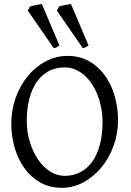

<svg xmlns="http://www.w3.org/2000/svg" viewBox="-20 -903 640 938"><path d="M481 -307.1Q481 -340.8 474.9 -373.8Q468.8 -406.7 457.5 -436.3Q446.3 -465.8 429.9 -491Q413.6 -516.1 393.1 -534.4Q372.6 -552.7 348.1 -563.2Q323.7 -573.7 295.9 -573.7Q252.4 -573.7 218 -555.4Q183.6 -537.1 159.9 -503.2Q136.2 -469.2 123.5 -420.9Q110.8 -372.6 110.8 -313Q110.8 -258.3 125.7 -209.5Q140.6 -160.6 165.8 -123.8Q190.9 -86.9 224.6 -65.4Q258.3 -43.9 295.9 -43.9Q336.4 -43.9 370.4 -60.8Q404.3 -77.6 429 -110.8Q453.6 -144 467.3 -193.4Q481 -242.7 481 -307.1ZM556.6 -315.9Q556.6 -249.5 534.7 -189.7Q512.7 -129.9 474.9 -84.5Q437 -39.1 387.2 -12.2Q337.4 14.6 281.7 14.6Q223.1 14.6 177.2 -11.2Q131.3 -37.1 99.9 -80.6Q68.4 -124 51.8 -180.7Q35.2 -237.3 35.2 -298.8Q35.2 -365.2 56.6 -425.3Q78.1 -485.4 115.2 -530.8Q152.3 -576.2 202.4 -603Q252.4 -629.9 310.1 -629.9Q370.6 -629.9 416.5 -603.3Q462.4 -576.7 493.7 -532.7Q524.9 -488.8 540.8 -432.1Q556.6 -375.5 556.6 -315.9ZM115.7 -851.1 126.5 -871.1Q131.8 -873 139.2 -874.8Q146.5 -876.5 154.5 -878.2Q162.6 -879.9 170.7 -881.1Q178.7 -882.3 184.6 -883.3L270.5 -680.7Q261.7 -674.8 256.8 -672.1Q252 -669.4 242.7 -667.5ZM257.8 -851.1 268.6 -871.1Q273.4 -873 281 -874.8Q288.6 -876.5 296.6 -878.2Q304.7 -879.9 312.7 -881.1Q320.8 -882.3 326.7 -883.3L412.6 -680.7Q402.8 -674.8 397.9 -672.1Q393.1 -669.4 384.8 -667.5Z"/></svg>

Font: Noto Serif Devanagari
Style: Regular
Weight: 400
Designer: Monotype Design Team
Foundry: Monotype Imaging Inc.
Version: Version 1.01